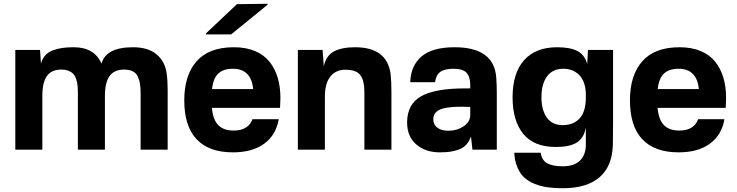

<svg xmlns="http://www.w3.org/2000/svg" viewBox="-20 -792 3902 1016"><path d="M370.1 -542Q480 -542 517.1 -455.1Q540.5 -542 684.1 -542Q763.7 -542 808.3 -504.6Q853 -467.3 861.8 -403.8Q867.2 -366.7 867.2 -315.9V0H724.1V-294.9Q724.1 -326.7 720.9 -347.7Q717.8 -368.7 709 -387.2Q700.2 -405.8 682.1 -414.8Q664.1 -423.8 636.2 -423.8Q584.5 -423.8 559.8 -389.4Q535.2 -355 535.2 -284.2V0H392.1V-295.9Q392.1 -320.8 390.4 -338.6Q388.7 -356.4 383.1 -373.5Q377.4 -390.6 367.9 -400.9Q358.4 -411.1 342.5 -417.5Q326.7 -423.8 304.2 -423.8Q252.9 -423.8 228.5 -389.9Q204.1 -356 204.1 -285.2V0H61V-527.8H191.9L196.8 -455.1Q203.6 -481.9 220.2 -499.8Q236.8 -517.6 262 -526.4Q287.1 -535.2 312.3 -538.6Q337.4 -542 370.1 -542Z M1217.8 -542Q1281.2 -542 1329.1 -522Q1377 -502 1406 -465.6Q1435.1 -429.2 1449.5 -380.9Q1463.9 -332.5 1463.9 -272.9Q1463.9 -255.4 1461.9 -221.2H1101.1Q1107.4 -156.7 1136 -128.9Q1164.6 -101.1 1215.8 -101.1Q1293.9 -101.1 1315.9 -161.1H1455.1Q1440.9 -77.6 1378.2 -31.7Q1315.4 14.2 1212.9 14.2Q1085.4 14.2 1020.3 -55.2Q955.1 -124.5 955.1 -261.2Q955.1 -394 1020.5 -468Q1085.9 -542 1217.8 -542ZM1070.8 -609.9V-616.2L1233.9 -770L1396 -772V-767.1L1203.1 -609.9ZM1102.1 -320.8H1319.8Q1309.1 -428.2 1211.9 -428.2Q1163.1 -428.2 1135.7 -403.3Q1108.4 -378.4 1102.1 -320.8Z M1858.9 -542Q2027.8 -542 2046.9 -400.9Q2051.3 -360.4 2051.3 -306.2V0H1908.2V-308.1Q1908.2 -365.2 1887 -394Q1865.7 -422.9 1810.1 -422.9Q1759.3 -424.3 1729.2 -388.4Q1699.2 -352.5 1699.2 -279.8V0H1556.2V-527.8H1687L1693.4 -441.9Q1705.6 -497.6 1747.1 -519.8Q1788.6 -542 1858.9 -542Z M2385.3 -542Q2594.2 -542 2606 -381.8Q2608.9 -341.3 2608.9 -299.8V0H2480L2472.2 -69.8Q2463.4 -43.9 2447.8 -26.9Q2432.1 -9.8 2409.4 -1.2Q2386.7 7.3 2363 10.7Q2339.4 14.2 2307.1 14.2Q2231.4 14.2 2182.9 -27.6Q2134.3 -69.3 2134.3 -144Q2134.3 -240.7 2208.3 -282.5Q2282.2 -324.2 2439 -324.2H2468.3V-342.8Q2468.3 -385.3 2449 -406.7Q2429.7 -428.2 2378.9 -428.2Q2332 -428.2 2309.3 -411.1Q2286.6 -394 2282.2 -356.9H2150.9Q2153.8 -445.3 2211.2 -493.7Q2268.6 -542 2385.3 -542ZM2272.9 -161.1Q2272.9 -132.3 2294.4 -116.2Q2315.9 -100.1 2353 -100.1Q2397.9 -100.1 2433.1 -123.5Q2468.3 -147 2468.3 -184.1V-226.1Q2368.2 -231 2320.6 -216.8Q2272.9 -202.6 2272.9 -161.1Z M3224.1 -144Q3224.1 -53.7 3223.1 -23.9Q3218.8 90.3 3151.1 147.2Q3083.5 204.1 2958 204.1Q2914.1 204.1 2878.4 199.2Q2842.8 194.3 2810.1 181.4Q2777.3 168.5 2754.6 147.7Q2731.9 127 2717.8 93.5Q2703.6 60.1 2701.2 16.1H2841.3Q2846.7 55.7 2875.2 71.8Q2903.8 87.9 2957 87.9Q3019.5 87.9 3049.8 57.1Q3080.1 26.4 3080.1 -26.9V-117.2Q3069.8 -60.5 3031.7 -37.4Q2993.7 -14.2 2921.4 -14.2Q2805.2 -14.2 2748.8 -83.7Q2692.4 -153.3 2692.4 -276.9Q2692.4 -405.8 2753.7 -473.9Q2814.9 -542 2928.2 -542Q2996.6 -542 3035.2 -522.2Q3073.7 -502.4 3087.4 -453.1L3091.3 -527.8H3224.1ZM2845.2 -277.8Q2845.2 -210.4 2873.3 -170.2Q2901.4 -129.9 2958 -129.9Q3014.6 -129.9 3047.4 -165.8Q3080.1 -201.7 3080.1 -275.9V-290Q3080.1 -326.7 3070.1 -354Q3060.1 -381.3 3043 -397.2Q3025.9 -413.1 3005.4 -420.7Q2984.9 -428.2 2961.4 -428.2Q2904.8 -428.2 2875 -388.2Q2845.2 -348.1 2845.2 -277.8Z M3576.2 -542Q3639.6 -542 3687.5 -522Q3735.4 -502 3764.4 -465.6Q3793.5 -429.2 3807.9 -380.9Q3822.3 -332.5 3822.3 -272.9Q3822.3 -255.4 3820.3 -221.2H3459.5Q3465.8 -156.7 3494.4 -128.9Q3522.9 -101.1 3574.2 -101.1Q3652.3 -101.1 3674.3 -161.1H3813.5Q3799.3 -77.6 3736.6 -31.7Q3673.8 14.2 3571.3 14.2Q3443.8 14.2 3378.7 -55.2Q3313.5 -124.5 3313.5 -261.2Q3313.5 -394 3378.9 -468Q3444.3 -542 3576.2 -542ZM3460.4 -320.8H3678.2Q3667.5 -428.2 3570.3 -428.2Q3521.5 -428.2 3494.1 -403.3Q3466.8 -378.4 3460.4 -320.8Z"/></svg>

Font: Nacelle Bold
Style: Regular
Weight: 700
Designer: Sora Sagano
Foundry: Sora Sagano
Version: Version 1.000;FEAKit 1.0